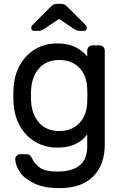

<svg xmlns="http://www.w3.org/2000/svg" viewBox="-20 -755 638 995"><path d="M432 -462V-493Q432 -504 440 -512Q448 -520 459 -520H496Q507 -520 515 -512Q523 -504 523 -493V-7Q523 99 463 159.5Q403 220 287 220Q212 220 161 197Q110 174 85.5 140Q61 106 59 71Q58 60 66.5 52Q75 44 86 44H116Q128 44 135 50Q142 56 149 71Q159 94 187 114Q215 134 277 134Q432 134 432 5V-58Q381 10 277 10Q215 10 164.5 -19Q114 -48 83.5 -101.5Q53 -155 50 -227L49 -260L50 -293Q53 -365 83.5 -418.5Q114 -472 164 -501Q214 -530 277 -530Q333 -530 371.5 -510.5Q410 -491 432 -462ZM141 -288 140 -260 141 -232Q145 -160 183.5 -118Q222 -76 287 -76Q351 -76 390 -115.5Q429 -155 432 -224Q433 -234 433 -260Q433 -286 432 -296Q429 -366 390 -405Q351 -444 287 -444Q222 -444 183.5 -402Q145 -360 141 -288ZM333 -716 425 -624Q430 -619 430 -611Q430 -595 414 -595H393Q384 -595 378 -597.5Q372 -600 362 -606L286 -657L210 -606Q200 -600 194 -597.5Q188 -595 179 -595H158Q142 -595 142 -611Q142 -619 147 -624L239 -716Q249 -727 257 -731Q265 -735 276 -735H296Q307 -735 315 -731Q323 -727 333 -716Z"/></svg>

Font: Rubik
Style: Regular
Weight: 400
Designer: Hubert & Fischer
Foundry: Hubert & Fischer
Version: Version 1.100